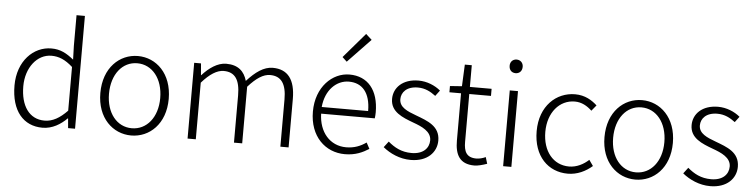

<svg xmlns="http://www.w3.org/2000/svg" viewBox="-49 -1088 5302 1348"><g transform="rotate(5 2602.0 -414.0)"><path d="M277 13C347 13 405 -24 449 -68H451L457 0H506V-795H447V-579L450 -482C399 -523 356 -547 292 -547C166 -547 56 -438 56 -266C56 -86 143 13 277 13ZM287 -38C179 -38 118 -128 118 -266C118 -397 196 -496 297 -496C348 -496 394 -478 447 -430V-122C394 -67 344 -38 287 -38Z M902 13C1031 13 1143 -89 1143 -266C1143 -444 1031 -547 902 -547C773 -547 661 -444 661 -266C661 -89 773 13 902 13ZM902 -38C797 -38 722 -130 722 -266C722 -403 797 -496 902 -496C1007 -496 1083 -403 1083 -266C1083 -130 1007 -38 902 -38Z M1299 0H1357V-399C1413 -463 1464 -495 1511 -495C1590 -495 1626 -443 1626 -333V0H1684V-399C1741 -463 1790 -495 1838 -495C1916 -495 1953 -443 1953 -333V0H2011V-341C2011 -478 1958 -547 1852 -547C1789 -547 1731 -505 1671 -439C1652 -505 1609 -547 1524 -547C1463 -547 1404 -505 1356 -452H1354L1347 -534H1299Z M2408 13C2484 13 2534 -12 2577 -39L2554 -82C2514 -54 2470 -36 2413 -36C2298 -36 2221 -127 2218 -256H2596C2598 -270 2599 -285 2599 -299C2599 -455 2522 -547 2393 -547C2273 -547 2159 -440 2159 -266C2159 -91 2270 13 2408 13ZM2218 -303C2229 -425 2307 -497 2393 -497C2487 -497 2545 -432 2545 -303ZM2365 -635 2526 -803 2484 -841 2333 -665Z M2872 13C2990 13 3054 -57 3054 -139C3054 -242 2965 -271 2883 -302C2821 -325 2763 -348 2763 -406C2763 -454 2800 -498 2879 -498C2931 -498 2969 -477 3005 -450L3035 -490C2996 -523 2939 -547 2880 -547C2767 -547 2705 -481 2705 -403C2705 -311 2790 -279 2868 -250C2929 -228 2997 -199 2997 -136C2997 -81 2956 -36 2874 -36C2802 -36 2753 -64 2708 -102L2676 -60C2725 -20 2794 13 2872 13Z M3321 13C3345 13 3379 4 3410 -7L3396 -53C3378 -44 3351 -37 3331 -37C3260 -37 3242 -80 3242 -147V-484H3395V-534H3242V-687H3193L3186 -534L3102 -528V-484H3184V-151C3184 -53 3216 13 3321 13Z M3523 0H3581V-534H3523ZM3553 -658C3579 -658 3599 -676 3599 -707C3599 -735 3579 -754 3553 -754C3526 -754 3507 -735 3507 -707C3507 -676 3526 -658 3553 -658Z M3979 13C4046 13 4105 -16 4151 -56L4122 -97C4086 -64 4038 -38 3984 -38C3872 -38 3797 -130 3797 -266C3797 -403 3878 -496 3985 -496C4034 -496 4073 -473 4106 -442L4139 -482C4103 -515 4054 -547 3983 -547C3851 -547 3736 -444 3736 -266C3736 -89 3841 13 3979 13Z M4455 13C4584 13 4696 -89 4696 -266C4696 -444 4584 -547 4455 -547C4326 -547 4214 -444 4214 -266C4214 -89 4326 13 4455 13ZM4455 -38C4350 -38 4275 -130 4275 -266C4275 -403 4350 -496 4455 -496C4560 -496 4636 -403 4636 -266C4636 -130 4560 -38 4455 -38Z M4983 13C5101 13 5165 -57 5165 -139C5165 -242 5076 -271 4994 -302C4932 -325 4874 -348 4874 -406C4874 -454 4911 -498 4990 -498C5042 -498 5080 -477 5116 -450L5146 -490C5107 -523 5050 -547 4991 -547C4878 -547 4816 -481 4816 -403C4816 -311 4901 -279 4979 -250C5040 -228 5108 -199 5108 -136C5108 -81 5067 -36 4985 -36C4913 -36 4864 -64 4819 -102L4787 -60C4836 -20 4905 13 4983 13Z"/></g></svg>

Font: GenYoGothic2 TW L
Style: Regular
Weight: 300
Version: Version 2.100;PS 2.1;hotconv 16.6.51;makeotf.lib2.5.65220 DE